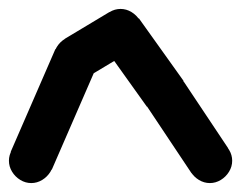

<svg xmlns="http://www.w3.org/2000/svg" viewBox="-20 -370 540 430"><path d="M0 -10Q0 3 7 14.5Q14 26 25.5 33Q37 40 50 40Q63 40 74.5 33Q86 26 93 14.5Q100 3 100 -10Q100 -23 93 -34.5Q86 -46 74.5 -53Q63 -60 50 -60Q37 -60 25.5 -53Q14 -46 7 -34.5Q0 -23 0 -10Z M4 -30 96 10 196 -220 104 -260Z M100 -240Q100 -227 107 -215.5Q114 -204 125.5 -197Q137 -190 150 -190Q163 -190 174.5 -197Q186 -204 193 -215.5Q200 -227 200 -240Q200 -253 193 -264.5Q186 -276 174.5 -283Q163 -290 150 -290Q137 -290 125.5 -283Q114 -276 107 -264.5Q100 -253 100 -240Z M125 -283 175 -197 275 -257 225 -343Z M200 -300Q200 -287 207 -275.5Q214 -264 225.5 -257Q237 -250 250 -250Q263 -250 274.5 -257Q286 -264 293 -275.5Q300 -287 300 -300Q300 -313 293 -324.5Q286 -336 274.5 -343Q263 -350 250 -350Q237 -350 225.5 -343Q214 -336 207 -324.5Q200 -313 200 -300Z M291 -329 209 -271 309 -131 391 -189Z M300 -160Q300 -147 307 -135.5Q314 -124 325.5 -117Q337 -110 350 -110Q363 -110 374.5 -117Q386 -124 393 -135.5Q400 -147 400 -160Q400 -173 393 -184.5Q386 -196 374.5 -203Q363 -210 350 -210Q337 -210 325.5 -203Q314 -196 307 -184.5Q300 -173 300 -160Z M391 -188 309 -132 409 18 491 -38Z M400 -10Q400 3 407 14.5Q414 26 425.5 33Q437 40 450 40Q463 40 474.5 33Q486 26 493 14.5Q500 3 500 -10Q500 -23 493 -34.5Q486 -46 474.5 -53Q463 -60 450 -60Q437 -60 425.5 -53Q414 -46 407 -34.5Q400 -23 400 -10Z"/></svg>

Font: Linefont
Style: Regular
Weight: 400
Monospace: yes
Version: Version 3.002;gftools[0.9.33]